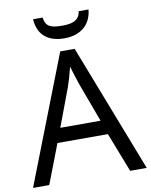

<svg xmlns="http://www.w3.org/2000/svg" viewBox="-98 -990 835 1061"><g transform="rotate(-10 319.5 -459.0)"><path d="M473 -918H418C411 -866 369 -855 317 -855C256 -855 222 -863 216 -918H162C167 -836 216 -784 315 -784C411 -784 466 -838 473 -918ZM545 0H638L360 -717H279L0 0H91L176 -221H459ZM352 -517 432 -301H206L287 -517C295 -540 308 -583 318 -624C325 -599 346 -533 352 -517Z"/></g></svg>

Font: Noto Sans Sinhala UI
Style: Regular
Weight: 400
Designer: Jelle Bosma - Monotype Design Team
Foundry: Monotype Imaging Inc.
Version: Version 2.006